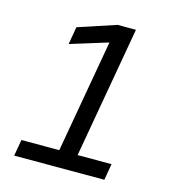

<svg xmlns="http://www.w3.org/2000/svg" viewBox="-104 -782 794 870"><g transform="rotate(15 293.0 -346.5)"><path d="M41.5 0 54.7 -76.7H232.4L325.7 -606.9L148.9 -552.2L163.1 -634.8L340.8 -693.4H426.8L318.4 -76.7H477.5L464.4 0Z"/></g></svg>

Font: Cascadia Code NF SemiLight
Style: Italic
Weight: 350
Italic angle: -10°
Monospace: yes
Designer: Aaron Bell
Foundry: Saja Typeworks
Version: Version 2404.023; ttfautohint (v1.8.4)